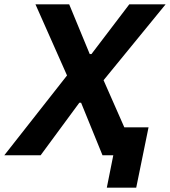

<svg xmlns="http://www.w3.org/2000/svg" viewBox="-60 -718 786 888"><path d="M434 150 464 0H414L315 -243H307L128 0H-40L250 -369L104 -698H260L355 -468H363L538 -698H706L419 -347L515 -129H627L570 150Z"/></svg>

Font: IBM Plex Sans
Style: Bold Italic
Weight: 700
Italic angle: -11.31°
Designer: Mike Abbink, Paul van der Laan, Pieter van Rosmalen
Foundry: Bold Monday
Version: Version 3.201